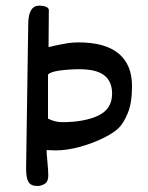

<svg xmlns="http://www.w3.org/2000/svg" viewBox="-20 -629 513 664"><path d="M144 -69.3Q147 -37.1 147 -22Q147 -1 134.8 6.6Q122.6 14.2 108.9 14.2Q86.9 14.2 78.4 0Q69.8 -14.2 70.3 -48.3L77.6 -543.9Q77.6 -577.1 87.2 -593.3Q96.7 -609.4 116.2 -609.4Q130.9 -609.4 139.9 -605.2Q148.9 -601.1 148.9 -593.8L147.9 -466.3Q162.1 -468.8 169.9 -471.2Q200.2 -477.5 216.6 -480Q232.9 -482.4 251.5 -482.4Q343.3 -482.4 389.9 -444.1Q436.5 -405.8 436.5 -331.5Q436.5 -272.9 422.1 -238.3Q407.7 -203.6 391.6 -187.5Q374.5 -169.9 337.4 -151.6Q300.3 -133.3 255.9 -121.1Q211.4 -108.9 173.8 -108.9L141.1 -109.9Q141.1 -98.6 144 -69.3ZM146 -218.8Q169.9 -206.5 194.8 -206.5Q271 -206.5 319.3 -229Q367.7 -251.5 367.7 -305.2Q367.7 -347.2 340.6 -368.4Q313.5 -389.6 254.4 -389.6Q221.7 -389.6 188.2 -385.3Q154.8 -380.9 146 -371.1Z"/></svg>

Font: Dekko
Style: Regular
Weight: 400
Designer: Multiple
Foundry: Sorkin Type
Version: Version 2.001